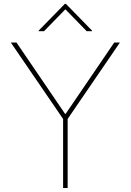

<svg xmlns="http://www.w3.org/2000/svg" viewBox="-20 -940 654 960"><path d="M34.1 -727.3H62.5L305.4 -370.7H308.2L551.1 -727.3H579.5L318.2 -345.2V0H295.5V-345.2ZM200.3 -784.1 306.8 -893.5 413.4 -784.1H440.3V-786.9L309.7 -920.5H304L173.3 -786.9V-784.1Z"/></svg>

Font: Inter UI Thin
Style: Regular
Weight: 100
Designer: Rasmus Andersson
Foundry: rsms
Version: 3.2;8d6f07862